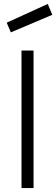

<svg xmlns="http://www.w3.org/2000/svg" viewBox="-20 -953 285 973"><path d="M89 0V-697H150V0ZM14 -838 222 -933 245 -878 35 -789Z"/></svg>

Font: TypoPRO Titillium Text
Style: 250 wt
Weight: 300
Designer: Accademia di Belle Arti di Urbino and others
Foundry: Accademia di Belle Arti di Urbino and others.
Version: Version 25.000